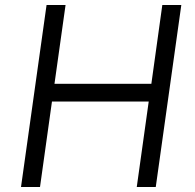

<svg xmlns="http://www.w3.org/2000/svg" viewBox="-20 -743 775 763"><path d="M63.5 0 165 -723H240.5L196.5 -410H581.5L625 -723H700.5L599 0H523.5L571 -339.5H186.5L139 0Z"/></svg>

Font: Public Sans Thin Light
Style: Italic
Weight: 300
Italic angle: -8°
Version: Version 2.001